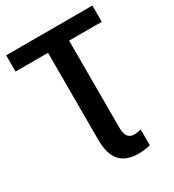

<svg xmlns="http://www.w3.org/2000/svg" viewBox="-210 -808 1032 1136"><g transform="rotate(-30 305.5 -240.0)"><path d="M233 -577H11V-688H600V-577H377V21Q377 97 435 97Q450 97 481 90V198Q440 208 401 208Q316 208 274.5 162Q233 116 233 18Z"/></g></svg>

Font: Libra Sans
Style: Bold
Weight: 700
Foundry: Context Ltd
Version: Version 1.000